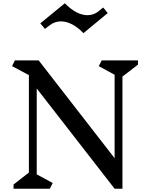

<svg xmlns="http://www.w3.org/2000/svg" viewBox="-20 -1156 909 1176"><path d="M730 -687V0H682L205 -614V-88L303 -35L285 0H63V-26L157 -99V-696L54 -751L71 -786H217L682 -187V-698L585 -751L603 -786H825V-760ZM516 -1063Q552 -1063 581 -1085L612 -1110L640 -1076L491 -953Q421 -1025 353 -1025Q315 -1025 284 -1001L255 -979L227 -1013L377 -1136Q449 -1063 516 -1063Z"/></svg>

Font: Inknut Antiqua Light
Style: Regular
Weight: 300
Designer: Claus Eggers Sørensen
Foundry: Claus Eggers Sørensen
Version: Version 1.003; ttfautohint (v1.8.2) -l 8 -r 50 -G 200 -x 14 